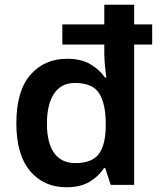

<svg xmlns="http://www.w3.org/2000/svg" viewBox="-20 -780 677 810"><path d="M260 10Q165 10 107 -58.5Q49 -127 49 -260Q49 -396 108 -464Q167 -532 263 -532Q323 -532 361.5 -509Q400 -486 423 -453H429Q426 -471 423 -501.5Q420 -532 420 -553V-592H243V-677H420V-760H546V-677H622V-592H546V0H447L424 -71H419Q397 -37 358.5 -13.5Q320 10 260 10ZM298 -92Q368 -92 396.5 -130Q425 -168 426 -244V-259Q426 -342 398.5 -386Q371 -430 296 -430Q238 -430 208 -385Q178 -340 178 -258Q178 -177 208.5 -134.5Q239 -92 298 -92Z"/></svg>

Font: Noto Sans Sinhala UI SemiBold
Style: Regular
Weight: 600
Designer: Jelle Bosma - Monotype Design Team
Foundry: Monotype Imaging Inc.
Version: Version 2.006; ttfautohint (v1.8.4.7-5d5b)